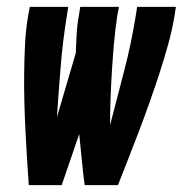

<svg xmlns="http://www.w3.org/2000/svg" viewBox="-20 -540 540 560"><path d="M64 0Q61 -41 58.5 -81.5Q56 -122 54 -163Q52 -204 51 -245Q50 -286 50.5 -327.5Q51 -369 53 -410.5Q55 -452 62 -494L67 -520H179L175 -494Q163 -420 157 -346Q151 -272 146 -198L201 -385Q202 -412 203.5 -439.5Q205 -467 210 -494L214 -520H327L322 -494Q316 -454 312.5 -414Q309 -374 306.5 -334Q304 -294 302.5 -254.5Q301 -215 301 -175Q322 -255 342.5 -334.5Q363 -414 376 -494L380 -520H493L489 -494Q482 -452 470.5 -410.5Q459 -369 445.5 -327.5Q432 -286 417.5 -245Q403 -204 387.5 -163Q372 -122 356 -81.5Q340 -41 324 0H227Q222 -37 218.5 -74.5Q215 -112 211 -149L160 0Z"/></svg>

Font: Iosevka SS04 Heavy Oblique
Style: Regular
Weight: 900
Italic angle: -9°
Monospace: yes
Designer: Belleve Invis
Foundry: Belleve Invis
Version: Version 19.0.0; ttfautohint (v1.8.4)